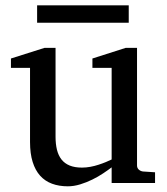

<svg xmlns="http://www.w3.org/2000/svg" viewBox="-20 -669 609 702"><path d="M388.2 0V-57.1Q375.5 -47.4 357.2 -35.2Q338.9 -22.9 317.6 -12.5Q296.4 -2 273.2 5.1Q250 12.2 228 12.2Q195.8 12.2 170.2 2.7Q144.5 -6.8 126.7 -26.6Q108.9 -46.4 99.4 -76.9Q89.8 -107.4 89.8 -149.9V-420.9H20V-455.1L143.1 -494.1H183.1V-168.9Q183.1 -142.6 188.2 -121.6Q193.4 -100.6 204.8 -85.9Q216.3 -71.3 234.9 -63.7Q253.4 -56.2 279.8 -56.2Q294.9 -56.2 310.5 -59.1Q326.2 -62 340.3 -66.7Q354.5 -71.3 366.9 -76.4Q379.4 -81.5 388.2 -85.9V-420.9H317.9V-455.1L439.9 -494.1H481V-64Q481 -54.7 487.5 -48.8Q494.1 -43 502.9 -42L546.9 -39.1V0ZM115.7 -585.9V-649.4H450.7V-585.9Z"/></svg>

Font: Charis SIL APac
Style: Regular
Weight: 400
Foundry: SIL International
Version: Version 5.000